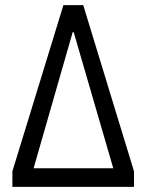

<svg xmlns="http://www.w3.org/2000/svg" viewBox="-20 -725 568 745"><path d="M28 0V-60L226 -705H303L500 -60V0ZM262 -600 100 -36 95 -72H434L430 -36L266 -600Z"/></svg>

Font: Nunito Sans 7pt Condensed
Style: Regular
Weight: 400
Width: 3
Designer: Vernon Adams
Foundry: Vernon Adams
Version: Version 3.101;gftools[0.9.27]